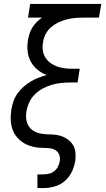

<svg xmlns="http://www.w3.org/2000/svg" viewBox="-20 -755 540 980"><path d="M171 205V135H201Q216 135 230.5 131.5Q245 128 257 118.5Q269 109 276 95.5Q283 82 285 67Q288 52 283 37Q278 22 266 13.5Q254 5 238.5 2.5Q223 0 207 0Q191 0 175.5 -1.5Q160 -3 145 -7Q130 -11 116.5 -17Q103 -23 91 -32Q79 -41 69 -52Q59 -63 52 -76Q45 -89 41 -103.5Q37 -118 35.5 -133.5Q34 -149 35 -165Q36 -181 38 -197Q42 -218 49 -238.5Q56 -259 69 -277.5Q82 -296 99.5 -311.5Q117 -327 136 -338.5Q155 -350 176 -358Q197 -366 218 -372Q192 -382 171 -399.5Q150 -417 137 -441Q124 -465 121 -494Q118 -523 123 -552Q126 -568 131 -584Q136 -600 145.5 -615Q155 -630 167.5 -642.5Q180 -655 195 -665Q195 -665 195 -665Q195 -665 195 -665H123L134 -735H497L485 -665H403Q382 -665 361 -663Q340 -661 319 -655.5Q298 -650 278 -640.5Q258 -631 241 -616.5Q224 -602 213.5 -582Q203 -562 200 -541Q196 -520 198.5 -499.5Q201 -479 211 -462.5Q221 -446 236.5 -434.5Q252 -423 270.5 -416Q289 -409 310 -406.5Q331 -404 351 -404H387L376 -334H340Q316 -334 292.5 -331.5Q269 -329 245.5 -322.5Q222 -316 199.5 -304Q177 -292 158.5 -274Q140 -256 129.5 -233Q119 -210 115 -187Q111 -165 114.5 -143.5Q118 -122 130 -106Q142 -90 161.5 -81.5Q181 -73 202.5 -71Q224 -69 246 -68.5Q268 -68 288 -62Q308 -56 325 -44Q342 -32 352.5 -15Q363 2 365 24Q367 46 364 68Q359 96 346 123Q333 150 310 169.5Q287 189 258 197Q229 205 201 205Z"/></svg>

Font: Iosevka Curly Slab Oblique
Style: Regular
Weight: 400
Italic angle: -9°
Monospace: yes
Designer: Belleve Invis
Foundry: Belleve Invis
Version: Version 11.1.0; ttfautohint (v1.8.3)